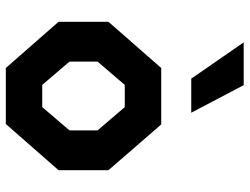

<svg xmlns="http://www.w3.org/2000/svg" viewBox="-119 -739 858 660"><g transform="rotate(90 310.0 -409.0)"><path d="M55 -181.2V-352.9L213.8 -534.2H407.8L565 -352.9V-181.2L406.2 0H213.8ZM348.2 -125.2 428.2 -218.8V-315.4L348.2 -408.9H271.8L191.8 -315.4V-218.8L271.8 -125.2ZM125.6 -817.7H272.7L367.4 -637.4H250.4Z"/></g></svg>

Font: Monaspace Krypton Var ExLight
Style: Regular
Weight: 200
Designer: Riley Cran and the Lettermatic Team
Version: Version 1.200 (Monaspace Krypton Var)